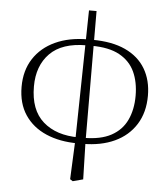

<svg xmlns="http://www.w3.org/2000/svg" viewBox="-59 -724 866 987"><g transform="rotate(5 374.5 -230.0)"><path d="M339 202 348 1 360 -671H399L401 3L406 197L353 211ZM362 15Q269 15 198.5 -15.5Q128 -46 88.5 -105Q49 -164 49 -250Q49 -334 88.5 -395Q128 -456 199.5 -489Q271 -522 366 -522L363 -491Q237 -491 174.5 -427.5Q112 -364 112 -257Q112 -136 180 -76Q248 -16 364 -16ZM388 15 389 -16Q477 -16 531.5 -45.5Q586 -75 611.5 -129Q637 -183 637 -254Q637 -325 612.5 -378Q588 -431 533.5 -461Q479 -491 388 -491L390 -522Q492 -522 561 -490Q630 -458 665 -399Q700 -340 700 -260Q700 -174 661 -112Q622 -50 552 -17.5Q482 15 388 15Z"/></g></svg>

Font: Noto Serif JP
Style: Regular
Weight: 200
Designer: Ryoko NISHIZUKA 西塚涼子 (kana & ideographs); Frank Grießhammer (Latin, Greek & Cyrillic); Wenlong ZHANG 张文龙 (bopomofo); San
Foundry: Adobe
Version: Version 2.001;hotconv 1.1.0;makeotfexe 2.6.0